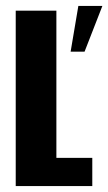

<svg xmlns="http://www.w3.org/2000/svg" viewBox="-20 -627 365 647"><path d="M33 0V-591H170V-95H291V0ZM218 -453 244 -607H325L265 -453Z"/></svg>

Font: Alumni Sans Thin ExtraBold
Style: Regular
Weight: 800
Version: Version 1.018